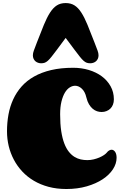

<svg xmlns="http://www.w3.org/2000/svg" viewBox="-20 -1240 804 1272"><path d="M419.4 12.2Q355.5 12.2 301.8 -2.2Q248 -16.6 204.3 -42.5Q160.6 -68.4 127.4 -104Q94.2 -139.6 71.8 -182.1Q49.3 -224.6 37.8 -272.2Q26.4 -319.8 26.4 -370.1Q26.4 -427.7 36.1 -481.2Q45.9 -534.7 67.4 -581.5Q88.9 -628.4 123 -667Q157.2 -705.6 206.1 -733.2Q254.9 -760.7 319.1 -775.9Q383.3 -791 465.3 -791Q519.5 -791 568.4 -776.4Q617.2 -761.7 654.1 -734.6Q690.9 -707.5 712.6 -668.7Q734.4 -629.9 734.4 -582Q734.4 -562.5 728.3 -546.9Q722.2 -531.2 711.2 -520.5Q700.2 -509.8 685.3 -503.9Q670.4 -498 653.3 -498Q638.2 -498 623 -502.9Q607.9 -507.8 594.2 -519.3Q580.6 -530.8 569.6 -549.1Q558.6 -567.4 552.2 -594.2Q543.5 -632.3 522.5 -652.1Q501.5 -671.9 477.5 -671.9Q459.5 -671.9 441.7 -660.6Q423.8 -649.4 409.9 -626.2Q396 -603 387.2 -567.4Q378.4 -531.7 378.4 -482.9Q378.4 -418.5 385.7 -370.8Q393.1 -323.2 406 -289.6Q418.9 -255.9 436.3 -234.4Q453.6 -212.9 473.6 -200.7Q493.7 -188.5 515.1 -183.8Q536.6 -179.2 558.1 -179.2Q580.1 -179.2 601.1 -184.3Q622.1 -189.5 639.4 -197Q656.7 -204.6 669.2 -213.1Q681.6 -221.7 687.5 -229Q694.8 -238.8 703.4 -243.4Q711.9 -248 719.2 -248Q732.9 -248 742.7 -233.9Q752.4 -219.7 752.4 -194.8Q752.4 -155.8 728.3 -118.7Q704.1 -81.5 660.2 -52.5Q616.2 -23.4 554.9 -5.6Q493.7 12.2 419.4 12.2ZM415 -1219.7Q449.2 -1219.7 473.6 -1204.3Q498 -1189 518.8 -1156.7Q539.6 -1124.5 559.8 -1075.2Q580.1 -1025.9 606 -958.5L626.5 -904.8Q632.8 -887.7 632.8 -873.5Q632.8 -860.8 628.2 -850.8Q623.5 -840.8 616 -834.2Q608.4 -827.6 598.4 -824.2Q588.4 -820.8 578.1 -820.8Q564.9 -820.8 554.9 -824.2Q544.9 -827.6 533.9 -837.2Q522.9 -846.7 509 -864.3Q495.1 -881.8 474.1 -909.7L415 -988.8L356.4 -909.7Q335.4 -881.8 321.5 -864.3Q307.6 -846.7 296.6 -837.2Q285.6 -827.6 275.6 -824.2Q265.6 -820.8 252.4 -820.8Q242.2 -820.8 232.2 -824.2Q222.2 -827.6 214.6 -834.2Q207 -840.8 202.4 -850.8Q197.8 -860.8 197.8 -873.5Q197.8 -887.7 204.1 -904.8L224.6 -959Q250.5 -1026.4 270.8 -1075.7Q291 -1125 311.8 -1157Q332.5 -1189 356.7 -1204.3Q380.9 -1219.7 415 -1219.7Z"/></svg>

Font: Corben
Style: Bold
Weight: 700
Designer: vernon adams
Foundry: vernon adams
Version: Version 1.101; ttfautohint (v1.6)